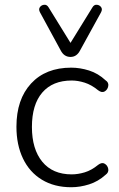

<svg xmlns="http://www.w3.org/2000/svg" viewBox="-20 -778 500 806"><path d="M279 8Q208 8 156 -23.5Q104 -55 76.5 -112.5Q49 -170 49 -246Q49 -361 110.5 -427.5Q172 -494 279 -494Q316 -494 354 -482Q392 -470 423 -441Q437 -432 434.5 -417Q432 -402 420 -394.5Q408 -387 392 -399Q364 -422 335.5 -431Q307 -440 281 -440Q201 -440 157.5 -389.5Q114 -339 114 -245Q114 -152 157.5 -99Q201 -46 281 -46Q307 -46 335.5 -54.5Q364 -63 392 -86Q408 -98 420 -90.5Q432 -83 434.5 -68.5Q437 -54 423 -44Q392 -16 354 -4Q316 8 279 8ZM276 -539Q249 -539 235 -566L148 -726Q141 -739 147.5 -748Q154 -757 165.5 -758Q177 -759 184 -747L276 -598L368 -747Q375 -759 386.5 -758Q398 -757 404.5 -748Q411 -739 404 -726L316 -566Q302 -539 276 -539Z"/></svg>

Font: Chiron GoRound TC L
Style: Regular
Weight: 300
Designer: Ryoko NISHIZUKA 西塚涼子 (kana, bopomofo & ideographs); Paul D. Hunt (Latin, Greek & Cyrillic); Sandoll Communications 산돌커뮤니
Foundry: Adobe
Version: Version 1.000;hotconv 1.1.1;makeotfexe 2.6.0